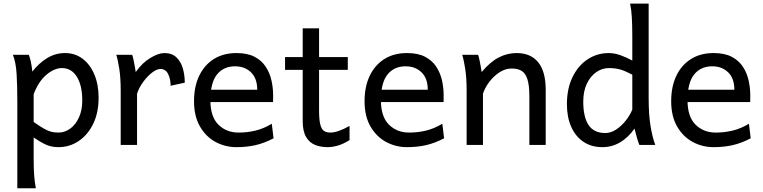

<svg xmlns="http://www.w3.org/2000/svg" viewBox="-20 -801 4217 1061"><path d="M51.3 -498H139.2Q144.5 -485.8 149.9 -462.4Q155.3 -439 158.7 -405.3Q193.4 -450.7 239.3 -479.2Q285.2 -507.8 339.4 -507.8Q395 -507.8 436.8 -476.1Q478.5 -444.3 501.7 -388.7Q524.9 -333 524.9 -261.2Q524.9 -177.7 494.9 -116.5Q464.8 -55.2 414.6 -21.5Q364.3 12.2 302.7 12.2Q263.7 12.2 232.2 -2.4Q200.7 -17.1 166 -41.5V73.2Q166 131.8 168.9 169.9Q171.9 208 178.2 239.3H75.7Q75.7 177.7 75.7 106Q75.7 34.2 75.7 -34.4Q75.7 -103 75.7 -157Q75.7 -210.9 75.7 -236.8Q75.7 -328.1 71.8 -392.3Q67.9 -456.5 51.3 -498ZM166 -280.8V-127Q199.7 -103.5 221.7 -90.8Q243.7 -78.1 262 -73.2Q280.3 -68.4 302.7 -68.4Q337.4 -68.4 367.4 -89.8Q397.5 -111.3 416 -151.4Q434.6 -191.4 434.6 -246.6Q434.6 -328.1 404.8 -376.5Q375 -424.8 322.3 -424.8Q280.3 -424.8 236.8 -388.2Q193.4 -351.6 166 -280.8Z M737.3 0H647V-300.3Q647 -372.1 638.9 -422.4Q630.9 -472.7 622.6 -498H710.4Q714.4 -487.8 718 -469.7Q721.7 -451.7 725.1 -433.1Q728.5 -414.6 730 -402.8Q765.6 -453.6 810.5 -480.7Q855.5 -507.8 888.7 -507.8Q929.7 -507.8 954.3 -484.6Q979 -461.4 990 -424.3Q1001 -387.2 1001 -344.2L922.9 -327.1Q922.9 -363.8 909.2 -391.8Q895.5 -419.9 866.7 -419.9Q846.2 -419.9 820.1 -399.7Q793.9 -379.4 771 -347.9Q748 -316.4 737.3 -283.2Z M1488.8 -236.8H1125.5V-305.2H1401.4Q1401.4 -368.2 1366.9 -401.4Q1332.5 -434.6 1279.3 -434.6Q1215.3 -434.6 1179 -389.2Q1142.6 -343.8 1142.6 -246.6Q1142.6 -156.2 1186.8 -112.3Q1231 -68.4 1298.8 -68.4Q1346.2 -68.4 1391.8 -79.3Q1437.5 -90.3 1481.9 -117.2L1491.7 -36.6Q1439.9 -9.8 1391.6 1.2Q1343.3 12.2 1286.6 12.2Q1224.6 12.2 1171.1 -16.6Q1117.7 -45.4 1085 -102.1Q1052.2 -158.7 1052.2 -241.7Q1052.2 -322.8 1080.8 -382.3Q1109.4 -441.9 1161.9 -474.9Q1214.4 -507.8 1286.6 -507.8Q1347.2 -507.8 1386.5 -487.3Q1425.8 -466.8 1448.2 -432.6Q1470.7 -398.4 1480 -357.2Q1489.3 -315.9 1489.3 -274.9Q1489.3 -268.6 1489.3 -256.1Q1489.3 -243.7 1488.8 -236.8Z M1911.6 -105V-26.9Q1877.9 -5.4 1847.2 3.4Q1816.4 12.2 1790.5 12.2Q1752.4 12.2 1721.2 -0.2Q1689.9 -12.7 1671.4 -44.2Q1652.8 -75.7 1652.8 -131.8Q1652.8 -149.4 1652.8 -189.5Q1652.8 -229.5 1652.8 -283.9Q1652.8 -338.4 1652.8 -400.6Q1652.8 -462.9 1652.8 -525.9Q1652.8 -588.9 1652.8 -644.5H1743.2Q1743.2 -582 1743.2 -511Q1743.2 -439.9 1743.2 -373.5Q1743.2 -307.1 1743.2 -258.1Q1743.2 -209 1743.2 -190.4Q1743.2 -140.1 1749.8 -113.8Q1756.3 -87.4 1770 -77.9Q1783.7 -68.4 1805.7 -68.4Q1845.7 -68.4 1911.6 -105ZM1901.9 -415H1555.2V-485.8H1901.9Z M2431.2 -236.8H2067.9V-305.2H2343.8Q2343.8 -368.2 2309.3 -401.4Q2274.9 -434.6 2221.7 -434.6Q2157.7 -434.6 2121.3 -389.2Q2085 -343.8 2085 -246.6Q2085 -156.2 2129.2 -112.3Q2173.3 -68.4 2241.2 -68.4Q2288.6 -68.4 2334.2 -79.3Q2379.9 -90.3 2424.3 -117.2L2434.1 -36.6Q2382.3 -9.8 2334 1.2Q2285.6 12.2 2229 12.2Q2167 12.2 2113.5 -16.6Q2060.1 -45.4 2027.3 -102.1Q1994.6 -158.7 1994.6 -241.7Q1994.6 -322.8 2023.2 -382.3Q2051.8 -441.9 2104.2 -474.9Q2156.7 -507.8 2229 -507.8Q2289.6 -507.8 2328.9 -487.3Q2368.2 -466.8 2390.6 -432.6Q2413.1 -398.4 2422.4 -357.2Q2431.6 -315.9 2431.6 -274.9Q2431.6 -268.6 2431.6 -256.1Q2431.6 -243.7 2431.2 -236.8Z M2995.6 0H2905.3Q2905.3 -32.7 2905.3 -71.5Q2905.3 -110.4 2905.3 -148.7Q2905.3 -187 2905.3 -218.8Q2905.3 -250.5 2905.3 -268.6Q2905.3 -329.6 2894.5 -363Q2883.8 -396.5 2862.3 -409.4Q2840.8 -422.4 2807.6 -422.4Q2772.5 -422.4 2740.2 -401.4Q2708 -380.4 2683.8 -348.4Q2659.7 -316.4 2648.9 -283.2V0H2558.6Q2558.6 -44.4 2558.6 -101.3Q2558.6 -158.2 2558.6 -211.9Q2558.6 -265.6 2558.6 -300.3Q2558.6 -372.1 2550.5 -422.4Q2542.5 -472.7 2534.2 -498H2622.1Q2626 -487.8 2629.6 -469.7Q2633.3 -451.7 2636.7 -433.1Q2640.1 -414.6 2641.6 -402.8Q2688 -458.5 2735.4 -483.2Q2782.7 -507.8 2834.5 -507.8Q2912.6 -507.8 2954.1 -456.8Q2995.6 -405.8 2995.6 -305.2Q2995.6 -283.2 2995.6 -246.6Q2995.6 -210 2995.6 -166.5Q2995.6 -123 2995.6 -79.6Q2995.6 -36.1 2995.6 0Z M3564.5 -781.2V-258.8Q3564.5 -166.5 3575 -103.8Q3585.4 -41 3601.1 0H3513.2Q3507.8 -12.7 3500.2 -38.1Q3492.7 -63.5 3486.3 -90.3Q3451.7 -41 3406.7 -14.4Q3361.8 12.2 3308.1 12.2Q3248.5 12.2 3204.6 -17.1Q3160.6 -46.4 3136.7 -99.9Q3112.8 -153.3 3112.8 -224.6Q3112.8 -311 3143.6 -374.5Q3174.3 -438 3226.8 -472.9Q3279.3 -507.8 3344.7 -507.8Q3376 -507.8 3410.9 -495.1Q3445.8 -482.4 3474.1 -466.3V-603Q3474.1 -661.6 3471.4 -706.1Q3468.8 -750.5 3461.9 -781.2ZM3474.1 -195.3V-388.2Q3438 -407.7 3409.9 -416.3Q3381.8 -424.8 3344.7 -424.8Q3307.6 -424.8 3275.4 -402.6Q3243.2 -380.4 3223.1 -338.9Q3203.1 -297.4 3203.1 -239.3Q3203.1 -154.3 3232.4 -110.1Q3261.7 -65.9 3325.2 -65.9Q3355 -65.9 3384 -84.7Q3413.1 -103.5 3437 -133.3Q3460.9 -163.1 3474.1 -195.3Z M4125.5 -236.8H3762.2V-305.2H4038.1Q4038.1 -368.2 4003.7 -401.4Q3969.2 -434.6 3916 -434.6Q3852.1 -434.6 3815.7 -389.2Q3779.3 -343.8 3779.3 -246.6Q3779.3 -156.2 3823.5 -112.3Q3867.7 -68.4 3935.5 -68.4Q3982.9 -68.4 4028.6 -79.3Q4074.2 -90.3 4118.7 -117.2L4128.4 -36.6Q4076.7 -9.8 4028.3 1.2Q3980 12.2 3923.3 12.2Q3861.3 12.2 3807.9 -16.6Q3754.4 -45.4 3721.7 -102.1Q3689 -158.7 3689 -241.7Q3689 -322.8 3717.5 -382.3Q3746.1 -441.9 3798.6 -474.9Q3851.1 -507.8 3923.3 -507.8Q3983.9 -507.8 4023.2 -487.3Q4062.5 -466.8 4085 -432.6Q4107.4 -398.4 4116.7 -357.2Q4126 -315.9 4126 -274.9Q4126 -268.6 4126 -256.1Q4126 -243.7 4125.5 -236.8Z"/></svg>

Font: Andika LitF DSA DSG
Style: Regular
Weight: 400
Designer: Victor Gaultney, Annie Olsen, Julie Remington, Don Collingsworth, Eric Hays, Becca Hirsbrunner
Foundry: SIL International
Version: Version 6.200 ; LitF DSA DSG; ttfautohint (v1.8.3.10-c5d8)